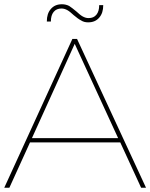

<svg xmlns="http://www.w3.org/2000/svg" viewBox="-40 -882 706 902"><path d="M623 0H646L322 -699H300L-20 0H4L101 -213H525ZM110 -233 311 -676 515 -233ZM426 -799C439 -814 445 -833 445 -858H426C426 -839 422 -824 413 -813C404 -802 392 -797 376 -797C366 -797 357 -800 348 -805C339 -810 330 -818 319 -828C306 -839 294 -848 285 -854C275 -859 264 -862 251 -862C229 -862 212 -855 199 -840C186 -825 180 -806 180 -781H199C199 -800 203 -815 212 -826C221 -837 233 -842 249 -842C259 -842 268 -839 277 -834C286 -829 295 -821 306 -811C319 -800 331 -791 341 -786C350 -780 361 -777 374 -777C396 -777 413 -784 426 -799Z"/></svg>

Font: Argentum Sans Thin
Style: Regular
Weight: 250
Designer: Julieta Ulanovsky
Foundry: Julieta Ulanovsky
Version: Version 5.001;February 15, 2019;FontCreator 11.5.0.2425 64-b